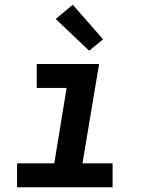

<svg xmlns="http://www.w3.org/2000/svg" viewBox="-20 -790 640 810"><path d="M52 0V-101H209L261 -419H135V-520H398L328 -101H455V0ZM356 -576 215 -710 287 -770 415 -624Z"/></svg>

Font: Iosevka SS04 Extended Oblique
Style: Bold
Weight: 700
Width: 7
Italic angle: -9°
Monospace: yes
Designer: Belleve Invis
Foundry: Belleve Invis
Version: Version 19.0.0; ttfautohint (v1.8.4)